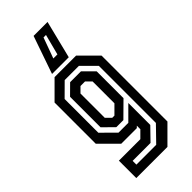

<svg xmlns="http://www.w3.org/2000/svg" viewBox="-308 -846 1100 1100"><g transform="rotate(-45 241.5 -296.0)"><path d="M72.5 200V59H246.5L287 18.5V-10L277 0H150.5L47.5 -103V-437L150.5 -540H325L428 -437V97L325 200ZM127.5 146H288L375.5 56V-406L294.5 -487H179.5L102.5 -410.5V-137.5L184.5 -56H264L344.5 -136.5V41.5L272.5 115.5H127.5ZM198 -87 133.5 -150.5V-397.5L193 -456.5H281L344.5 -393V-175.5L255 -87ZM219.5 -141.5H237L287 -191.5V-368.5L256 -399H219.5L189 -368.5V-172ZM345.5 -792 288.5 -563H153L232.5 -792ZM286.5 -745.5H266.5L221 -620.5H254Z"/></g></svg>

Font: Tourney Condensed SemiBold
Style: Regular
Weight: 600
Width: 3
Designer: Tyler Finck
Foundry: Etcetera Type Co
Version: Version 1.010; ttfautohint (v1.8.3)